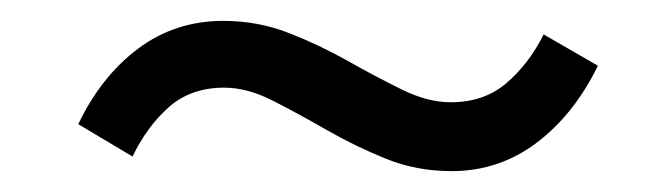

<svg xmlns="http://www.w3.org/2000/svg" viewBox="-20 -379 640 184"><path d="M501 -346 553 -316Q530 -269 494 -242Q458 -215 413 -215Q379 -215 349.5 -227Q320 -239 293 -254.5Q266 -270 241.5 -282.5Q217 -295 195 -295Q163 -295 142 -276.5Q121 -258 107 -229L55 -260Q77 -306 112.5 -332.5Q148 -359 194 -359Q227 -359 256.5 -347.5Q286 -336 313.5 -320.5Q341 -305 365.5 -293Q390 -281 412 -281Q444 -281 465.5 -299.5Q487 -318 501 -346Z"/></svg>

Font: Muli Medium
Style: Italic
Weight: 500
Italic angle: -4.541°
Designer: Vernon Adams
Foundry: Vernon Adams
Version: Version 2.100; ttfautohint (v1.8.1.43-b0c9)